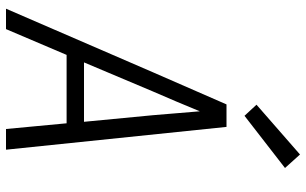

<svg xmlns="http://www.w3.org/2000/svg" viewBox="-210 -810 1020 640"><g transform="rotate(90 300.0 -490.0)"><path d="M9 0 221 -490 328 -735H403L479 0H410L391 -202H163L77 0ZM386 -260 364 -490Q361 -529 357.5 -568Q354 -607 351 -646Q335 -607 318.5 -568Q302 -529 285 -490L188 -260ZM366 -795 329 -835 495 -980 540 -930Z"/></g></svg>

Font: Iosevka SS04 Light Extended
Style: Italic
Weight: 300
Width: 7
Italic angle: -9°
Monospace: yes
Designer: Belleve Invis
Foundry: Belleve Invis
Version: Version 19.0.0; ttfautohint (v1.8.4)